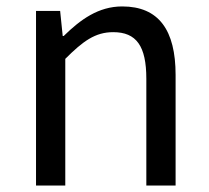

<svg xmlns="http://www.w3.org/2000/svg" viewBox="-20 -577 651 597"><path d="M92 0H183V-394C238 -449 276 -477 332 -477C404 -477 435 -434 435 -332V0H526V-344C526 -483 474 -557 360 -557C286 -557 230 -516 178 -465H175L167 -543H92Z"/></svg>

Font: Noto Sans T Chinese Regular
Style: Regular
Weight: 400
Designer: Ryoko NISHIZUKA (kana & ideographs); Paul D. Hunt (Latin, Greek & Cyrillic); Wenlong ZHANG (bopomofo); Sandoll Communica
Foundry: Adobe Systems Incorporated
Version: Version 1.000;PS 1;hotconv 1.0.78;makeotf.lib2.5.61930